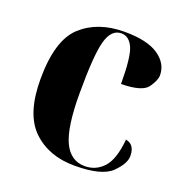

<svg xmlns="http://www.w3.org/2000/svg" viewBox="-106 -646 721 752"><g transform="rotate(20 254.5 -270.0)"><path d="M283 10Q396 10 436 -29Q476 -68 476 -100Q476 -148 438 -155Q430 -70 398.5 -36Q367 -2 321 -2Q262 -2 233.5 -62Q205 -122 205 -264Q205 -425 221.5 -482.5Q238 -540 279 -540Q311 -540 328 -503.5Q345 -467 345 -353Q433 -354 455 -385Q477 -416 477 -437Q477 -486 430.5 -518Q384 -550 289 -550Q178 -550 110 -488Q42 -426 42 -263Q42 -118 108.5 -54Q175 10 283 10Z"/></g></svg>

Font: Noto Serif Display SemiCondensed Extra
Style: Regular
Weight: 800
Width: 4
Designer: Monotype Design Team
Foundry: Monotype Imaging Inc.
Version: Version 1.900